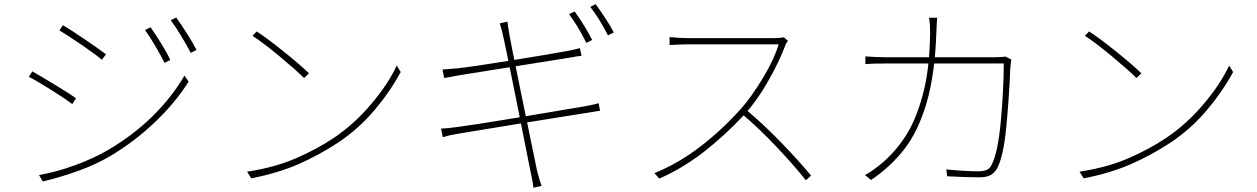

<svg xmlns="http://www.w3.org/2000/svg" viewBox="-20 -836 5899 901"><path d="M779.3 -554.7 752 -541Q736.3 -573.2 708.5 -620.6Q680.7 -668 660.2 -695.3L686.5 -708Q706.1 -680.7 734.9 -634.3Q763.7 -587.9 779.3 -554.7ZM902.3 -601.6 875 -587.9Q858.4 -621.1 830.1 -667.5Q801.8 -713.9 781.2 -741.2L806.6 -753.9Q824.2 -730.5 854.5 -683.1Q884.8 -635.7 902.3 -601.6ZM477.5 -581.1 458 -555.7Q429.7 -580.1 363.8 -625Q297.9 -669.9 258.8 -693.4L275.4 -717.8Q310.5 -697.3 379.4 -650.4Q448.2 -603.5 477.5 -581.1ZM486.3 -131.8Q603.5 -200.2 694.3 -289.1Q785.2 -377.9 845.7 -481.4L865.2 -453.1Q804.7 -356.4 709.5 -265.1Q614.3 -173.8 502 -106.4Q433.6 -65.4 347.2 -34.2Q260.7 -2.9 180.7 15.6L163.1 -14.6Q243.2 -28.3 330.6 -60.1Q418 -91.8 486.3 -131.8ZM336.9 -375 319.3 -347.7Q287.1 -372.1 220.2 -414.1Q153.3 -456.1 115.2 -475.6L131.8 -501Q171.9 -478.5 242.2 -435.5Q312.5 -392.6 336.9 -375Z M1429.7 -492.2 1407.2 -469.7Q1365.2 -510.7 1290.5 -572.8Q1215.8 -634.8 1165 -668L1184.6 -688.5Q1235.4 -655.3 1312.5 -593.3Q1389.6 -531.2 1429.7 -492.2ZM1545.9 -188.5Q1641.6 -252.9 1721.2 -346.7Q1800.8 -440.4 1841.8 -528.3L1860.4 -498Q1809.6 -404.3 1735.4 -316.9Q1661.1 -229.5 1565.4 -166Q1477.5 -108.4 1382.3 -66.4Q1287.1 -24.4 1159.2 1L1139.6 -30.3Q1266.6 -49.8 1364.3 -91.3Q1461.9 -132.8 1545.9 -188.5Z M2758.8 -648.4 2731.4 -634.8 2723.6 -650.4Q2709 -679.7 2688.5 -712.9Q2668 -746.1 2650.4 -769.5L2676.8 -782.2Q2697.3 -753.9 2720.7 -716.3Q2744.1 -678.7 2758.8 -648.4ZM2860.4 -683.6 2833 -669.9Q2792 -750 2750 -803.7L2775.4 -816.4Q2795.9 -788.1 2821.3 -749.5Q2846.7 -710.9 2860.4 -683.6ZM2325.2 -726.6 2361.3 -734.4Q2363.3 -713.9 2367.2 -694.3Q2369.1 -684.6 2370.1 -674.8Q2372.1 -659.2 2423.8 -406.2Q2475.6 -153.3 2498 -45.9Q2500 -39.1 2501 -32.2Q2512.7 13.7 2521.5 36.1L2483.4 44.9Q2479.5 23.4 2478.5 12.7Q2475.6 -4.9 2467.8 -40Q2446.3 -149.4 2396 -400.4Q2345.7 -651.4 2340.8 -667Q2335.9 -693.4 2325.2 -726.6ZM2128.9 -515.6Q2193.4 -522.5 2381.3 -552.7Q2569.3 -583 2652.3 -598.6Q2677.7 -603.5 2701.2 -610.4L2709 -574.2Q2699.2 -573.2 2694.3 -572.3Q2689.5 -571.3 2679.7 -570.3Q2674.8 -568.4 2659.2 -566.4Q2184.6 -491.2 2132.8 -482.4Q2098.6 -476.6 2064.5 -469.7L2056.6 -509.8Q2092.8 -512.7 2128.9 -515.6ZM2121.1 -239.3Q2190.4 -248 2394.5 -281.7Q2598.6 -315.4 2716.8 -335.9Q2771.5 -345.7 2789.1 -351.6L2795.9 -316.4Q2759.8 -310.5 2722.7 -304.7Q2587.9 -283.2 2418.5 -255.9Q2249 -228.5 2132.8 -209Q2089.8 -202.1 2057.6 -192.4L2049.8 -232.4Q2085 -234.4 2121.1 -239.3Z M3664.1 -620.1Q3633.8 -540 3580.6 -448.2Q3527.3 -356.4 3471.7 -296.9Q3381.8 -200.2 3283.2 -123.5Q3184.6 -46.9 3074.2 2L3050.8 -23.4Q3162.1 -68.4 3264.2 -146.5Q3366.2 -224.6 3455.1 -323.2Q3508.8 -383.8 3561.5 -472.2Q3614.3 -560.5 3633.8 -627.9H3204.1Q3177.7 -627.9 3130.9 -625H3122.1V-662.1Q3142.6 -660.2 3164.1 -658.7Q3185.5 -657.2 3204.1 -657.2H3613.3Q3627.9 -657.2 3638.7 -658.2Q3649.4 -659.2 3658.2 -661.1L3677.7 -644.5Q3673.8 -639.6 3669.9 -632.8Q3666 -626 3664.1 -620.1ZM3786.1 -11.7 3761.7 9.8Q3704.1 -62.5 3621.6 -149.4Q3539.1 -236.3 3464.8 -298.8L3484.4 -318.4Q3562.5 -252.9 3645 -168Q3727.5 -83 3786.1 -11.7Z M4374 -681.6Q4367.2 -485.4 4328.1 -353Q4289.1 -220.7 4224.6 -137.2Q4160.2 -53.7 4067.4 8.8L4039.1 -14.6Q4066.4 -28.3 4110.4 -63.5Q4175.8 -116.2 4226.6 -192.9Q4277.3 -269.5 4310.1 -390.1Q4342.8 -510.7 4344.7 -680.7Q4344.7 -698.2 4343.8 -717.8Q4342.8 -737.3 4339.8 -752.9H4377.9Q4376 -734.4 4374 -681.6ZM4720.7 -512.7Q4715.8 -382.8 4702.6 -243.7Q4689.5 -104.5 4660.2 -47.9Q4646.5 -23.4 4627.4 -13.7Q4608.4 -3.9 4576.2 -3.9Q4514.6 -3.9 4424.8 -8.8L4420.9 -41Q4505.9 -32.2 4574.2 -32.2Q4594.7 -32.2 4609.9 -38.6Q4625 -44.9 4632.8 -61.5Q4663.1 -119.1 4676.8 -270Q4690.4 -420.9 4690.4 -538.1H4137.7Q4069.3 -538.1 4041 -535.2V-571.3Q4095.7 -567.4 4136.7 -567.4H4649.4Q4669.9 -567.4 4699.2 -570.3L4725.6 -556.6Q4722.7 -537.1 4720.7 -512.7Z M5335.9 -492.2 5313.5 -469.7Q5271.5 -510.7 5196.8 -572.8Q5122.1 -634.8 5071.3 -668L5090.8 -688.5Q5141.6 -655.3 5218.8 -593.3Q5295.9 -531.2 5335.9 -492.2ZM5452.1 -188.5Q5547.9 -252.9 5627.4 -346.7Q5707 -440.4 5748 -528.3L5766.6 -498Q5715.8 -404.3 5641.6 -316.9Q5567.4 -229.5 5471.7 -166Q5383.8 -108.4 5288.6 -66.4Q5193.4 -24.4 5065.4 1L5045.9 -30.3Q5172.9 -49.8 5270.5 -91.3Q5368.2 -132.8 5452.1 -188.5Z"/></svg>

Font: Min Sans VF VF
Style: Regular
Weight: 400
Designer: Jinseong-Kim, NotoSansCJK, Nunito
Foundry: Jinseong-Kim
Version: Version 1.420;Glyphs 3.1.2 (3151)